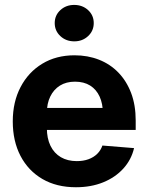

<svg xmlns="http://www.w3.org/2000/svg" viewBox="-20 -769 617 800"><path d="M296.4 11.2Q215.8 11.2 156.7 -23.2Q97.7 -57.6 65.4 -119.4Q33.2 -181.2 33.2 -263.2Q33.2 -344.2 65.7 -406.2Q98.1 -468.3 156 -503.4Q213.9 -538.6 290.5 -538.6Q345.7 -538.6 392.3 -520.3Q439 -502 473.1 -466.8Q507.3 -431.6 526.4 -381.3Q545.4 -331.1 545.4 -267.1V-227.5H88.4V-319.3H475.1L408.7 -296.4Q408.7 -336.9 395 -366.7Q381.3 -396.5 355.5 -412.6Q329.6 -428.7 292.5 -428.7Q255.9 -428.7 229.7 -412.4Q203.6 -396 189.5 -366.9Q175.3 -337.9 175.3 -299.3V-235.4Q175.3 -192.4 190.4 -161.4Q205.6 -130.4 233.6 -114Q261.7 -97.7 299.8 -97.7Q327.1 -97.7 348.6 -105.5Q370.1 -113.3 385 -127.9Q399.9 -142.6 406.7 -162.6L538.6 -151.9Q527.3 -103.5 493.9 -66.7Q460.4 -29.8 409.9 -9.3Q359.4 11.2 296.4 11.2ZM289.6 -596.7Q254.9 -596.7 231.4 -618.7Q208 -640.6 208 -672.9Q208 -705.1 231.4 -726.8Q254.9 -748.5 289.1 -748.5Q323.7 -748.5 347.2 -726.8Q370.6 -705.1 370.6 -672.9Q370.6 -640.6 347.2 -618.7Q323.7 -596.7 289.6 -596.7Z"/></svg>

Font: Inter 24pt
Style: Bold
Weight: 700
Designer: Rasmus Andersson
Foundry: rsms
Version: Version 4.001;git-66647c0bb